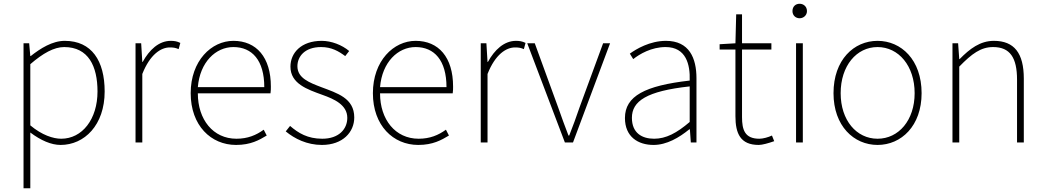

<svg xmlns="http://www.w3.org/2000/svg" viewBox="-20 -757 5555 1020"><path d="M141 -416C208 -474 267 -507 321 -507C450 -507 498 -405 498 -271C498 -124 417 -20 305 -20C263 -20 203 -39 141 -91ZM105 243H141V-53C197 -11 252 13 302 13C428 13 536 -92 536 -271C536 -434 467 -540 324 -540C258 -540 195 -500 143 -459H141L135 -527H105Z M700 0H736V-364C777 -468 835 -505 882 -505C903 -505 912 -503 929 -496L938 -529C920 -538 905 -540 887 -540C824 -540 773 -492 738 -428H736L730 -527H700Z M1234 13C1312 13 1357 -13 1397 -37L1381 -68C1341 -39 1296 -20 1236 -20C1112 -20 1031 -122 1031 -261H1417C1419 -274 1419 -286 1419 -297C1419 -453 1342 -540 1220 -540C1103 -540 993 -434 993 -262C993 -90 1101 13 1234 13ZM1031 -294C1042 -427 1126 -507 1220 -507C1319 -507 1384 -437 1384 -294Z M1690 13C1801 13 1862 -55 1862 -133C1862 -236 1771 -262 1687 -294C1624 -318 1560 -342 1560 -405C1560 -457 1599 -507 1686 -507C1741 -507 1779 -485 1814 -459L1835 -486C1797 -518 1741 -540 1689 -540C1580 -540 1523 -476 1523 -403C1523 -312 1613 -282 1693 -253C1755 -231 1825 -200 1825 -131C1825 -71 1780 -20 1692 -20C1614 -20 1565 -50 1521 -88L1498 -59C1545 -20 1611 13 1690 13Z M2202 13C2280 13 2325 -13 2365 -37L2349 -68C2309 -39 2264 -20 2204 -20C2080 -20 1999 -122 1999 -261H2385C2387 -274 2387 -286 2387 -297C2387 -453 2310 -540 2188 -540C2071 -540 1961 -434 1961 -262C1961 -90 2069 13 2202 13ZM1999 -294C2010 -427 2094 -507 2188 -507C2287 -507 2352 -437 2352 -294Z M2534 0H2570V-364C2611 -468 2669 -505 2716 -505C2737 -505 2746 -503 2763 -496L2772 -529C2754 -538 2739 -540 2721 -540C2658 -540 2607 -492 2572 -428H2570L2564 -527H2534Z M2981 0H3024L3221 -527H3184L3059 -187C3042 -136 3022 -83 3004 -37H3000C2982 -83 2963 -136 2945 -187L2821 -527H2781Z M3452 13C3522 13 3588 -26 3642 -70H3645L3650 0H3680V-341C3680 -448 3642 -540 3518 -540C3432 -540 3359 -496 3326 -472L3344 -443C3378 -470 3441 -507 3516 -507C3625 -507 3647 -414 3644 -329C3407 -302 3300 -247 3300 -130C3300 -30 3370 13 3452 13ZM3455 -20C3391 -20 3337 -50 3337 -131C3337 -220 3415 -273 3644 -298V-109C3575 -50 3518 -20 3455 -20Z M4011 13C4029 13 4062 4 4093 -7L4081 -37C4062 -28 4034 -20 4014 -20C3937 -20 3922 -67 3922 -135V-494H4078V-527H3922V-681H3891L3887 -527L3803 -522V-494H3887V-140C3887 -48 3913 13 4011 13Z M4209 0H4245V-527H4209ZM4228 -660C4248 -660 4267 -675 4267 -698C4267 -723 4248 -737 4228 -737C4207 -737 4190 -723 4190 -698C4190 -675 4207 -660 4228 -660Z M4642 13C4768 13 4876 -88 4876 -262C4876 -439 4768 -540 4642 -540C4516 -540 4408 -439 4408 -262C4408 -88 4516 13 4642 13ZM4642 -20C4530 -20 4446 -118 4446 -262C4446 -407 4530 -507 4642 -507C4754 -507 4839 -407 4839 -262C4839 -118 4754 -20 4642 -20Z M5040 0H5076V-403C5143 -472 5191 -507 5256 -507C5346 -507 5383 -450 5383 -334V0H5419V-339C5419 -475 5368 -540 5260 -540C5187 -540 5132 -498 5078 -443H5076L5070 -527H5040Z"/></svg>

Font: Noto Sans CJK JP Thin
Style: Regular
Weight: 250
Designer: Ryoko NISHIZUKA (kana & ideographs); Paul D. Hunt (Latin, Greek & Cyrillic); Wenlong ZHANG (bopomofo); Sandoll Communica
Foundry: Adobe Systems Incorporated
Version: Version 1.004;PS 1.004;hotconv 1.0.82;makeotf.lib2.5.63406